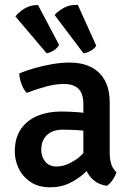

<svg xmlns="http://www.w3.org/2000/svg" viewBox="-20 -765 548 798"><path d="M41.5 -135Q41.5 -192 67.2 -229Q93 -266 136.5 -283.8Q180 -301.5 234 -301.5Q261 -301.5 296.2 -299.2Q331.5 -297 361.5 -290V-216.5Q335.5 -222.5 302.5 -224.2Q269.5 -226 241.5 -226Q198 -226 174.8 -203.5Q151.5 -181 151.5 -142.5Q151.5 -113.5 168 -93.2Q184.5 -73 215.5 -73Q251 -73 290.2 -98Q329.5 -123 356.5 -170.5L373 -88.5Q355 -67 328.8 -43.5Q302.5 -20 267.8 -3.2Q233 13.5 189.5 13.5Q139.5 13.5 106.8 -8.8Q74 -31 57.8 -65Q41.5 -99 41.5 -135ZM464 -49.5Q460 -34.5 448.5 -17.8Q437 -1 424 7.5Q390.5 2 369.8 -15.5Q349 -33 338.8 -57.2Q328.5 -81.5 326.5 -108V-331.5Q326.5 -376.5 305.8 -396.2Q285 -416 247 -416Q210 -416 170.2 -405Q130.5 -394 91 -379Q78 -392.5 69.5 -415.5Q61 -438.5 60 -459.5Q88.5 -472 124.8 -482.2Q161 -492.5 199 -498.8Q237 -505 270.5 -505Q319 -505 356.2 -487.2Q393.5 -469.5 414.8 -432.5Q436 -395.5 436 -337V-132.5Q436 -105 441.8 -84.8Q447.5 -64.5 464 -49.5ZM138 -744 225.5 -578.5Q218.5 -565 203.5 -555.5Q188.5 -546 174 -543.5L44 -696.5Q59 -716 83.2 -730.2Q107.5 -744.5 138 -744ZM303.5 -744.5 380 -575Q372.5 -562.5 357 -553.8Q341.5 -545 327 -543.5L207 -702.5Q223 -721 248 -733.8Q273 -746.5 303.5 -744.5Z"/></svg>

Font: Signika Negative Light Medium
Style: Regular
Weight: 500
Version: Version 2.001